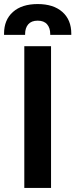

<svg xmlns="http://www.w3.org/2000/svg" viewBox="-54 -928 372 948"><path d="M198 0H66V-700H198ZM70 -756H-34V-762Q-34 -830 10 -869Q54 -908 132 -908Q210 -908 254 -869Q298 -830 298 -762V-756H194V-760Q194 -790 178.5 -808Q163 -826 132 -826Q101 -826 85.5 -808Q70 -790 70 -760Z"/></svg>

Font: Rootstock Sans Headline
Style: Bold
Weight: 700
Designer: Florian Karsten
Foundry: Florian Karsten
Version: Version 2.000;FEAKit 1.0